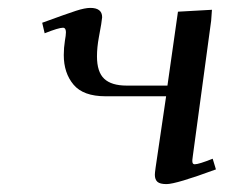

<svg xmlns="http://www.w3.org/2000/svg" viewBox="-20 -464 585 491"><path d="M87.9 -405.8Q151.9 -429.2 174.6 -436.5Q197.3 -443.8 210.9 -443.8Q241.2 -443.8 241.2 -419.9Q241.2 -418.9 238.8 -401.9L232.9 -369.1Q228 -342.8 228 -319.8Q228 -279.8 246.6 -262.5Q265.1 -245.1 304.2 -245.1H408.2L435.1 -434.1L522 -439L520 -411.1L473.1 -64.9Q471.2 -53.7 472.2 -48.8Q473.1 -43.9 478 -43.9Q488.3 -43.9 523.9 -58.1L532.2 -30.8Q430.2 6.8 405.8 6.8Q389.2 6.8 382.6 1Q376 -4.9 376 -17.1Q376 -21.5 377.9 -35.2L404.8 -217.8H250Q192.9 -217.8 168 -247.6Q143.1 -277.3 143.1 -323.2Q143.1 -341.8 146 -359.9L147.9 -372.1Q150.9 -393.1 141.1 -393.1Q129.9 -393.1 94.2 -378.9Z"/></svg>

Font: Dehuti Alt
Style: Bold-Italic
Weight: 700
Version: Version 1.2